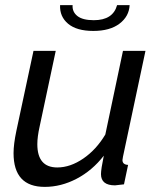

<svg xmlns="http://www.w3.org/2000/svg" viewBox="-20 -721 617 751"><path d="M215 -701H264Q262 -675 282.5 -658.5Q303 -642 347 -642Q422 -642 438 -701H487Q485 -657 447.5 -628.5Q410 -600 345 -600Q280 -600 246.5 -628Q213 -656 215 -701ZM33 -122Q33 -157 44 -209L111 -522H198L135 -226Q126 -186 126 -157Q126 -66 204 -66Q255 -66 306 -101Q357 -136 392 -195L461 -522H549L461 -108Q459 -98 459 -95Q459 -77 481 -76L465 0Q435 4 430 4Q375 4 375 -40Q375 -59 386 -112Q341 -54 280 -22Q219 10 155 10Q33 10 33 -122Z"/></svg>

Font: Raleway-v4020 Medium
Style: Italic
Weight: 500
Italic angle: -12°
Designer: Matt McInerney, Pablo Impallari, Rodrigo Fuenzalida
Foundry: Matt McInerney, Pablo Impallari, Rodrigo Fuenzalida
Version: Version 4.020;PS 004.020;hotconv 1.0.88;makeotf.lib2.5.64775